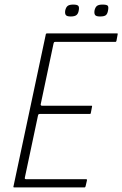

<svg xmlns="http://www.w3.org/2000/svg" viewBox="-20 -819 535 839"><path d="M43 0Q40 0 39 -1Q38 -2 39 -5L180 -668Q180 -673 186 -673H491Q494 -673 494.5 -672Q495 -671 494 -668L489 -641Q488 -639 487.5 -637.5Q487 -636 484 -636H222Q217 -636 216 -634Q215 -632 214 -629L158 -364Q157 -362 158.5 -359.5Q160 -357 163 -357H379Q382 -357 382.5 -356Q383 -355 382 -352L377 -326Q377 -324 376 -322.5Q375 -321 372 -321H154Q150 -321 148.5 -319.5Q147 -318 146 -314L89 -45Q88 -41 88.5 -38.5Q89 -36 94 -36H356Q359 -36 359.5 -35Q360 -34 360 -31L354 -5Q353 -2 352 -1Q351 0 348 0ZM324 -773Q322 -760 314.5 -753.5Q307 -747 289 -747Q272 -747 267.5 -753.5Q263 -760 265 -773Q268 -787 275.5 -793Q283 -799 300 -799Q318 -799 322.5 -793Q327 -787 324 -773ZM452 -773Q450 -760 443.5 -753.5Q437 -747 417 -747Q400 -747 395.5 -753.5Q391 -760 393 -773Q396 -787 403.5 -793Q411 -799 428 -799Q448 -799 451.5 -793Q455 -787 452 -773Z"/></svg>

Font: Glory ExtraLight
Style: Italic
Weight: 250
Italic angle: -12°
Version: Version 1.011